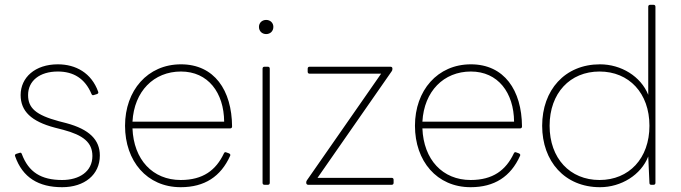

<svg xmlns="http://www.w3.org/2000/svg" viewBox="-20 -770 2839 800"><path d="M239 10C332 10 396 -42 396 -122C396 -187 353 -231 256 -257L225 -265C129 -291 97 -320 97 -374C97 -433 145 -472 221 -472C286 -472 334 -443 361 -379C363 -374 366 -372 371 -374L384 -378C389 -380 391 -383 389 -388C361 -466 296 -502 221 -502C126 -502 66 -447 66 -374C66 -307 110 -264 209 -238L244 -229C326 -207 365 -177 365 -120C365 -55 310 -20 239 -20C151 -20 99 -53 71 -128C69 -133 67 -135 61 -133L48 -129C43 -127 41 -124 43 -119C74 -30 141 10 239 10Z M733 10C832 10 900 -34 939 -121C941 -125 939 -129 934 -131L923 -135C919 -137 915 -136 913 -131C880 -61 826 -20 733 -20C616 -20 537 -105 532 -235H939C944 -235 947 -238 947 -243C946 -394 873 -502 734 -502C595 -502 501 -393 501 -246C501 -99 592 10 733 10ZM734 -472C847 -472 913 -384 914 -263H532C539 -390 621 -472 734 -472Z M1089 -628C1106 -628 1119 -640 1119 -658C1119 -675 1106 -687 1089 -687C1072 -687 1059 -675 1059 -658C1059 -640 1072 -628 1089 -628ZM1096 0C1101 0 1104 -3 1104 -8V-484C1104 -489 1101 -492 1096 -492H1082C1077 -492 1074 -489 1074 -484V-8C1074 -3 1077 0 1082 0Z M1612 0C1617 0 1620 -3 1620 -8V-21C1620 -26 1617 -29 1612 -29H1303L1612 -473C1614 -476 1615 -478 1615 -482V-485C1615 -489 1612 -492 1607 -492H1270C1265 -492 1262 -489 1262 -484V-471C1262 -466 1265 -463 1270 -463H1568L1259 -19C1257 -16 1256 -14 1256 -10V-8C1256 -4 1259 0 1264 0Z M1941 10C2040 10 2108 -34 2147 -121C2149 -125 2147 -129 2142 -131L2131 -135C2127 -137 2123 -136 2121 -131C2088 -61 2034 -20 1941 -20C1824 -20 1745 -105 1740 -235H2147C2152 -235 2155 -238 2155 -243C2154 -394 2081 -502 1942 -502C1803 -502 1709 -393 1709 -246C1709 -99 1800 10 1941 10ZM1942 -472C2055 -472 2121 -384 2122 -263H1740C1747 -390 1829 -472 1942 -472Z M2480 10C2568 10 2651 -41 2681 -118L2686 -8C2686 -2 2689 0 2694 0H2703C2708 0 2711 -3 2711 -8V-742C2711 -747 2708 -750 2703 -750H2689C2684 -750 2681 -747 2681 -742V-375C2650 -452 2568 -502 2480 -502C2333 -502 2239 -394 2239 -246C2239 -98 2333 10 2480 10ZM2478 -20C2355 -20 2270 -110 2270 -246C2270 -382 2355 -472 2478 -472C2601 -472 2686 -382 2686 -246C2686 -110 2601 -20 2478 -20Z"/></svg>

Font: LINE Seed Sans TH Thin
Style: Regular
Weight: 250
Designer: Dalton Maag Ltd | Thai characters by Cadson Demak Co.,Ltd.
Foundry: Dalton Maag Ltd
Version: Version 1.003